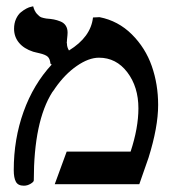

<svg xmlns="http://www.w3.org/2000/svg" viewBox="-20 -588 560 613"><path d="M276.9 -532.2Q280.3 -532.2 287.4 -532.7Q294.4 -533.2 297.9 -533.2Q357.4 -521.5 400.9 -478.3Q444.3 -435.1 464.6 -377Q484.9 -318.8 484.9 -252.9Q484.9 -182.1 454.1 -84Q449.7 -70.8 439.5 -42.2Q429.2 -13.7 424.8 0H154.8L192.9 -104H397Q421.9 -179.7 421.9 -242.2Q421.9 -310.5 386.5 -357.2Q351.1 -403.8 295.9 -403.8Q263.2 -403.8 225.1 -377.4Q187 -351.1 155.8 -306.2Q155.3 -305.2 152.3 -300.8Q149.4 -296.4 147 -293.9Q87.9 -200.2 87.9 -12.2Q87.9 -7.3 77.6 -1.2Q67.4 4.9 56.2 4.9Q37.6 4.9 30.8 -7.6Q23.9 -20 23.9 -44.9Q23.9 -144 55.2 -231.2Q86.4 -318.4 145 -381.8Q143.1 -383.8 141.1 -384.8Q139.6 -400.4 132.3 -407Q125 -413.6 106 -418Q103 -418.9 95.9 -420.4Q88.9 -421.9 85.9 -422.9Q56.2 -432.6 40.5 -451.7Q24.9 -470.7 24.9 -496.1Q24.9 -513.7 31.2 -527.6Q37.6 -541.5 46.6 -548.8Q55.7 -556.2 64.5 -560.8Q73.2 -565.4 79.6 -566.4L85.9 -567.9Q89.8 -552.7 97.9 -543.7Q106 -534.7 112.3 -532.5Q118.7 -530.3 127.9 -528.8Q141.6 -527.8 151.9 -525.9Q162.1 -523.9 173.1 -519.5Q184.1 -515.1 189.9 -506.1Q195.8 -497.1 195.8 -483.9Q195.8 -477.5 193.8 -460V-460.9V-457Q192.4 -452.6 193.8 -448.2Q193.8 -437.5 200.2 -426.8Q270 -469.7 276.9 -532.2Z"/></svg>

Font: Common Serif SemiBold
Style: Regular
Weight: 600
Designer: Philipp H. Poll, Khaled Hosny
Foundry: Stefan Peev, Context Ltd.
Version: Version 1.026